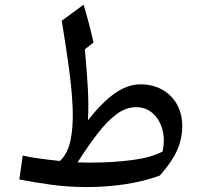

<svg xmlns="http://www.w3.org/2000/svg" viewBox="-20 -774 846 805"><path d="M568.8 -420.4Q620.1 -420.4 659.7 -398.4Q699.2 -376.5 721.7 -336.9Q744.1 -297.4 744.1 -245.1Q744.1 -192.4 722.7 -144Q701.2 -95.7 650.4 -38.1Q585.9 -14.2 507.6 -2Q429.2 10.3 343.3 10.3Q265.6 10.3 193.1 0.2Q120.6 -9.8 61 -21.5L75.2 -121.6Q106.4 -114.7 146.7 -109.1Q187 -103.5 231.4 -99.1Q263.7 -129.4 275.6 -185.5Q287.6 -241.7 284.7 -318.6Q281.7 -395.5 269 -489Q256.3 -582.5 238.8 -687L330.6 -754.4Q356 -668.9 372.1 -595.7L335.9 -567.4Q343.3 -488.8 347.9 -410.6Q352.5 -332.5 348.6 -269.5Q406.7 -343.8 460.7 -382.1Q514.6 -420.4 568.8 -420.4ZM550.3 -324.7Q508.3 -324.7 468.5 -295.2Q428.7 -265.6 388.7 -213.4Q348.6 -161.1 305.2 -93.3Q319.3 -92.8 333.7 -92.5Q348.1 -92.3 361.8 -92.3Q453.1 -92.3 533.4 -102.8Q613.8 -113.3 661.6 -138.7Q672.4 -188.5 660.9 -230.7Q649.4 -272.9 620.6 -298.8Q591.8 -324.7 550.3 -324.7Z"/></svg>

Font: Pinar Medium
Style: Regular
Weight: 500
Designer: Amin Abedi
Version: Version 3.000